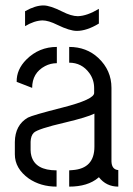

<svg xmlns="http://www.w3.org/2000/svg" viewBox="-20 -695 495 714"><path d="M73.2 -597.7V-653.3Q111.3 -674.8 141.6 -674.8Q166 -674.8 210.9 -652.3Q245.1 -634.8 269.5 -634.8Q303.7 -635.7 347.7 -662.1V-607.4Q302.7 -580.1 265.6 -580.1Q239.3 -580.1 193.4 -602.5Q160.2 -619.1 137.7 -619.1Q107.4 -618.2 73.2 -597.7ZM35.2 -121.1Q35.2 -68.4 86.9 -31.2Q130.9 -1 190.4 -1V-61.5Q111.3 -61.5 96.7 -115.2Q93.8 -126 93.8 -136.7V-168Q94.7 -190.4 105.5 -201.2Q120.1 -215.8 221.7 -239.3Q303.7 -258.8 331.1 -272.5V-149.4Q331.1 -68.4 250 -62.5Q243.2 -61.5 237.3 -61.5V-1Q306.6 -1 345.7 -34.2Q346.7 -35.2 347.7 -36.1Q375 -1 419.9 -1V-62.5Q395.5 -64.5 394.5 -94.7V-368.2Q394.5 -433.6 345.7 -479.5Q301.8 -520.5 237.3 -520.5V-461.9Q284.2 -461.9 312.5 -422.9Q330.1 -398.4 330.1 -367.2V-349.6Q331.1 -325.2 211.9 -294.9Q100.6 -266.6 84 -257.8Q36.1 -230.5 35.2 -167ZM42 -390.6 99.6 -368.2Q99.6 -423.8 147.5 -449.2Q168 -460 191.4 -460V-520.5Q125 -520.5 78.1 -473.6Q41 -436.5 42 -390.6Z"/></svg>

Font: Post No Bills Colombo Medium
Style: Regular
Weight: 500
Designer: Kosala Senevirathne, Siva Puranthara, Lasantha Premarathna, Tharique Azeez
Foundry: Mooniak
Version: Version 1.220 ; ttfautohint (v1.6)